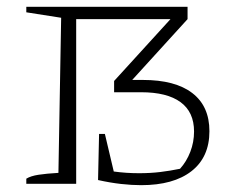

<svg xmlns="http://www.w3.org/2000/svg" viewBox="-20 -538 694 562"><path d="M267 -11 270 -146H287L313 -36Q349 -31 387 -31Q420 -31 449 -34.5Q478 -38 507 -44Q526 -65 537 -93.5Q548 -122 548 -153Q548 -210 508.5 -239Q469 -268 393 -268H314V-301L479 -482H203V0H57V-15Q70 -23 93 -26.5Q116 -30 151 -32L159 -486L57 -502V-518H529V-482L367 -304H398Q493 -304 543 -265.5Q593 -227 593 -154Q593 -78 540.5 -37Q488 4 393 4Q366 4 334.5 0.5Q303 -3 267 -11Z"/></svg>

Font: Piazzolla SC ExtraLight
Style: Regular
Weight: 200
Designer: Juan Pablo del Peral
Foundry: Huerta Tipografica
Version: Version 1.330